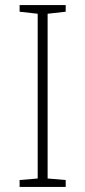

<svg xmlns="http://www.w3.org/2000/svg" viewBox="-20 -734 334 754"><path d="M238 0H57V-27L128 -33V-680L57 -688V-714H238V-688L167 -680V-33L238 -27Z"/></svg>

Font: Noto Sans Khmer UI ExtraLight
Style: Regular
Weight: 200
Designer: Danh Hong and the Monotype Design Team
Foundry: Monotype Imaging Inc.
Version: Version 2.002; ttfautohint (v1.8.4.7-5d5b)